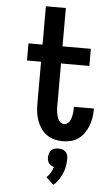

<svg xmlns="http://www.w3.org/2000/svg" viewBox="-64 -777 628 1073"><g transform="rotate(5 250.0 -240.0)"><path d="M307 8Q284 8 260.5 2Q237 -4 217.5 -18Q198 -32 184.5 -52Q171 -72 163 -94.5Q155 -117 152 -141Q149 -165 149 -189V-424H70V-520H149V-735H261V-520H420V-424H261V-189Q261 -178 261.5 -168Q262 -158 263.5 -148Q265 -138 268 -128Q271 -118 275.5 -109.5Q280 -101 288.5 -94.5Q297 -88 307 -88Q317 -88 325.5 -94Q334 -100 339 -108.5Q344 -117 346.5 -126.5Q349 -136 351 -145.5Q353 -155 353.5 -165Q354 -175 354 -184V-189H466V-180Q466 -157 462 -134Q458 -111 449.5 -89.5Q441 -68 427.5 -49Q414 -30 395 -16.5Q376 -3 353.5 2.5Q331 8 307 8ZM277 255 235 216Q239 213 242.5 209Q246 205 249 201.5Q252 198 254.5 193.5Q257 189 259.5 185Q262 181 264.5 175Q267 169 268 166L272 156Q268 155 264.5 153.5Q261 152 257.5 150Q254 148 251 145Q248 142 245 139.5Q242 137 240.5 133.5Q239 130 237.5 126Q236 122 235 117Q234 112 234 110V104Q234 99 235 94Q236 89 237.5 84.5Q239 80 241 75.5Q243 71 246 67Q249 63 252.5 60.5Q256 58 260.5 56Q265 54 271.5 52.5Q278 51 280 51H288Q292 51 296 51.5Q300 52 303.5 52.5Q307 53 311 54Q315 55 318.5 57Q322 59 325 61.5Q328 64 330.5 67Q333 70 335 73.5Q337 77 338.5 80.5Q340 84 341 89Q342 94 342 96V104Q342 112 341.5 119.5Q341 127 340 135Q339 143 337.5 150.5Q336 158 334 165Q332 172 329 179.5Q326 187 322.5 194Q319 201 315.5 207.5Q312 214 307.5 220.5Q303 227 297 235Q291 243 289 245L285 248Z"/></g></svg>

Font: Iosevka Custom
Style: Bold
Weight: 700
Monospace: yes
Designer: Belleve Invis
Foundry: Belleve Invis
Version: Version 30.3.3; ttfautohint (v1.8.3)